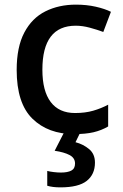

<svg xmlns="http://www.w3.org/2000/svg" viewBox="-20 -569 531 829"><path d="M300 10Q188 10 120 -56.5Q52 -123 52 -267Q52 -366 85 -428.5Q118 -491 176 -520Q234 -549 308 -549Q354 -549 393.5 -540Q433 -531 459 -518L426 -431Q399 -441 367.5 -449.5Q336 -458 307 -458Q163 -458 163 -268Q163 -176 199 -128.5Q235 -81 304 -81Q348 -81 382.5 -91Q417 -101 447 -117V-23Q418 -6 384 2Q350 10 300 10ZM390 133Q390 184 354.5 212Q319 240 241 240Q207 240 184 233V169Q195 172 212 174Q229 176 243 176Q272 176 288 167.5Q304 159 304 137Q304 113 280.5 100.5Q257 88 216 82L258 0H328L306 45Q340 54 365 75Q390 96 390 133Z"/></svg>

Font: Noto Kufi Arabic Medium
Style: Regular
Weight: 500
Designer: Monotype Design Team, David Williams, Khaled Hosny
Foundry: Google LLC
Version: Version 2.109; ttfautohint (v1.8.4.7-5d5b)